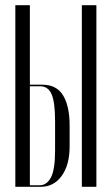

<svg xmlns="http://www.w3.org/2000/svg" viewBox="-20 -719 430 739"><path d="M143 -393Q198 -393 223 -351.5Q248 -310 248 -236V-156Q248 -84 217.5 -42Q187 0 137 0H39V-699H95V-393ZM351 -699V0H295V-699ZM192 -252Q192 -326 178.5 -356.5Q165 -387 135 -387H95V-6H133Q160 -6 176 -36Q192 -66 192 -140Z"/></svg>

Font: Moniqa Cond Display
Style: Regular
Weight: 400
Width: 3
Designer: Rajesh Rajput
Foundry: Rajesh Rajput
Version: Version 1.000